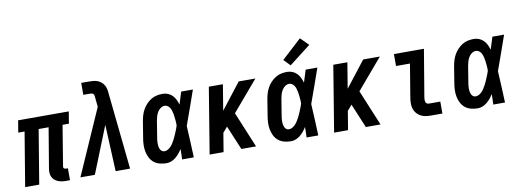

<svg xmlns="http://www.w3.org/2000/svg" viewBox="-61 -1146 4123 1519"><g transform="rotate(-10 2000.0 -387.0)"><path d="M368 8Q351 8 334.5 5.5Q318 3 303 -3.5Q288 -10 276 -20.5Q264 -31 257.5 -46Q251 -61 250 -77.5Q249 -94 252 -111L306 -434H226L154 0H41L113 -434H62L78 -530H485L469 -434H418L365 -111Q364 -107 364.5 -102Q365 -97 368 -94Q371 -91 375 -89.5Q379 -88 384 -88H400V8Z M485 0 717 -526 709 -606Q709 -612 707.5 -618.5Q706 -625 702 -630Q698 -635 691.5 -637Q685 -639 678 -639H621V-735H678Q697 -735 716 -733.5Q735 -732 752 -725.5Q769 -719 782.5 -707Q796 -695 805 -679Q812 -665 815.5 -648.5Q819 -632 820 -615L884 0H768L751 -375L601 0Z M1176 8Q1149 8 1122 1Q1095 -6 1075 -22.5Q1055 -39 1043 -62.5Q1031 -86 1026 -112.5Q1021 -139 1022 -167Q1023 -195 1028 -222L1049 -352Q1053 -376 1060 -399Q1067 -422 1079 -443.5Q1091 -465 1108.5 -483.5Q1126 -502 1147 -515Q1168 -528 1192 -533Q1216 -538 1239 -538Q1262 -538 1282.5 -529.5Q1303 -521 1317.5 -506Q1332 -491 1341.5 -471.5Q1351 -452 1357 -431Q1365 -456 1372.5 -480.5Q1380 -505 1388 -530H1482Q1457 -461 1433.5 -392Q1410 -323 1384 -254Q1388 -191 1390.5 -127.5Q1393 -64 1396 0H1302Q1303 -21 1303.5 -42Q1304 -63 1304 -84Q1293 -66 1280 -50Q1267 -34 1250.5 -20.5Q1234 -7 1215 0.5Q1196 8 1176 8ZM1176 -88Q1191 -88 1204 -95.5Q1217 -103 1227.5 -114Q1238 -125 1246 -138Q1254 -151 1261 -164Q1268 -177 1274 -190.5Q1280 -204 1285.5 -217.5Q1291 -231 1296.5 -244.5Q1302 -258 1306 -272Q1306 -285 1305.5 -297.5Q1305 -310 1303.5 -322.5Q1302 -335 1300.5 -347.5Q1299 -360 1296.5 -372.5Q1294 -385 1290 -396.5Q1286 -408 1279.5 -418Q1273 -428 1262.5 -435Q1252 -442 1239 -442Q1222 -442 1206.5 -431Q1191 -420 1181.5 -404Q1172 -388 1167 -371Q1162 -354 1159 -337L1138 -207Q1136 -195 1134.5 -183Q1133 -171 1133 -158.5Q1133 -146 1135 -134.5Q1137 -123 1141.5 -112.5Q1146 -102 1155 -95Q1164 -88 1176 -88Z M1523 0 1610 -530H1723L1689 -323L1850 -530H1984L1777 -287L1896 0H1778L1697 -194L1660 -151L1635 0Z M2176 8Q2149 8 2122 1Q2095 -6 2075 -22.5Q2055 -39 2043 -62.5Q2031 -86 2026 -112.5Q2021 -139 2022 -167Q2023 -195 2028 -222L2049 -352Q2053 -376 2060 -399Q2067 -422 2079 -443.5Q2091 -465 2108.5 -483.5Q2126 -502 2147 -515Q2168 -528 2192 -533Q2216 -538 2239 -538Q2262 -538 2282.5 -529.5Q2303 -521 2317.5 -506Q2332 -491 2341.5 -471.5Q2351 -452 2357 -431Q2365 -456 2372.5 -480.5Q2380 -505 2388 -530H2482Q2457 -461 2433.5 -392Q2410 -323 2384 -254Q2388 -191 2390.5 -127.5Q2393 -64 2396 0H2302Q2303 -21 2303.5 -42Q2304 -63 2304 -84Q2293 -66 2280 -50Q2267 -34 2250.5 -20.5Q2234 -7 2215 0.5Q2196 8 2176 8ZM2176 -88Q2191 -88 2204 -95.5Q2217 -103 2227.5 -114Q2238 -125 2246 -138Q2254 -151 2261 -164Q2268 -177 2274 -190.5Q2280 -204 2285.5 -217.5Q2291 -231 2296.5 -244.5Q2302 -258 2306 -272Q2306 -285 2305.5 -297.5Q2305 -310 2303.5 -322.5Q2302 -335 2300.5 -347.5Q2299 -360 2296.5 -372.5Q2294 -385 2290 -396.5Q2286 -408 2279.5 -418Q2273 -428 2262.5 -435Q2252 -442 2239 -442Q2222 -442 2206.5 -431Q2191 -420 2181.5 -404Q2172 -388 2167 -371Q2162 -354 2159 -337L2138 -207Q2136 -195 2134.5 -183Q2133 -171 2133 -158.5Q2133 -146 2135 -134.5Q2137 -123 2141.5 -112.5Q2146 -102 2155 -95Q2164 -88 2176 -88ZM2277 -584 2227 -636 2386 -782 2450 -718Z M2523 0 2610 -530H2723L2689 -323L2850 -530H2984L2777 -287L2896 0H2778L2697 -194L2660 -151L2635 0Z M3300 0Q3278 0 3257 -3.5Q3236 -7 3218 -17Q3200 -27 3187 -42.5Q3174 -58 3167.5 -77.5Q3161 -97 3161 -119Q3161 -141 3164 -163L3209 -434H3097V-530H3338L3274 -147Q3273 -138 3273 -129.5Q3273 -121 3275.5 -113.5Q3278 -106 3285 -101Q3292 -96 3300 -96H3393V0Z M3676 8Q3649 8 3622 1Q3595 -6 3575 -22.5Q3555 -39 3543 -62.5Q3531 -86 3526 -112.5Q3521 -139 3522 -167Q3523 -195 3528 -222L3549 -352Q3553 -376 3560 -399Q3567 -422 3579 -443.5Q3591 -465 3608.5 -483.5Q3626 -502 3647 -515Q3668 -528 3692 -533Q3716 -538 3739 -538Q3762 -538 3782.5 -529.5Q3803 -521 3817.5 -506Q3832 -491 3841.5 -471.5Q3851 -452 3857 -431Q3865 -456 3872.5 -480.5Q3880 -505 3888 -530H3982Q3957 -461 3933.5 -392Q3910 -323 3884 -254Q3888 -191 3890.5 -127.5Q3893 -64 3896 0H3802Q3803 -21 3803.5 -42Q3804 -63 3804 -84Q3793 -66 3780 -50Q3767 -34 3750.5 -20.5Q3734 -7 3715 0.5Q3696 8 3676 8ZM3676 -88Q3691 -88 3704 -95.5Q3717 -103 3727.5 -114Q3738 -125 3746 -138Q3754 -151 3761 -164Q3768 -177 3774 -190.5Q3780 -204 3785.5 -217.5Q3791 -231 3796.5 -244.5Q3802 -258 3806 -272Q3806 -285 3805.5 -297.5Q3805 -310 3803.5 -322.5Q3802 -335 3800.5 -347.5Q3799 -360 3796.5 -372.5Q3794 -385 3790 -396.5Q3786 -408 3779.5 -418Q3773 -428 3762.5 -435Q3752 -442 3739 -442Q3722 -442 3706.5 -431Q3691 -420 3681.5 -404Q3672 -388 3667 -371Q3662 -354 3659 -337L3638 -207Q3636 -195 3634.5 -183Q3633 -171 3633 -158.5Q3633 -146 3635 -134.5Q3637 -123 3641.5 -112.5Q3646 -102 3655 -95Q3664 -88 3676 -88Z"/></g></svg>

Font: Iosevka Slab Oblique
Style: Bold
Weight: 700
Italic angle: -9°
Monospace: yes
Designer: Belleve Invis
Foundry: Belleve Invis
Version: Version 11.1.1; ttfautohint (v1.8.3)